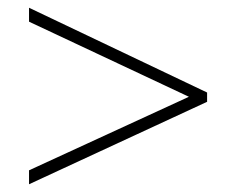

<svg xmlns="http://www.w3.org/2000/svg" viewBox="-20 -610 610 496"><path d="M55 -170 468 -360 55 -554V-590L515 -371V-347L55 -134Z"/></svg>

Font: Noto Sans Lao Looped ExtraLight
Style: Regular
Weight: 200
Designer: Mark Frömberg, Ben Mitchell
Foundry: The Fontpad Ltd
Version: Version 1.002; ttfautohint (v1.8.4.7-5d5b)